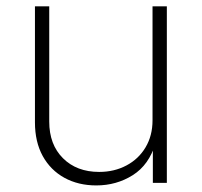

<svg xmlns="http://www.w3.org/2000/svg" viewBox="-20 -562 620 590"><path d="M275.9 7.8Q220.7 7.8 178 -15.6Q135.3 -39.1 111.3 -82.5Q87.4 -126 87.4 -186V-542.5H131.3V-188.5Q131.3 -117.7 173.6 -75.7Q215.8 -33.7 284.7 -33.7Q331.1 -33.7 368.4 -53.5Q405.8 -73.2 427.2 -109.1Q448.7 -145 448.7 -192.4V-542.5H492.7V0H449.7V-122.1H458Q438 -55.2 387.9 -23.7Q337.9 7.8 275.9 7.8Z"/></svg>

Font: Inter 16pt ExtraLight
Style: Regular
Weight: 250
Version: Version 4.001;git-66647c0bb